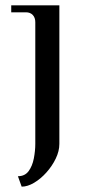

<svg xmlns="http://www.w3.org/2000/svg" viewBox="-20 -520 344 718"><path d="M61 178 47 139Q73 139 87 120Q101 101 106.5 72.5Q112 44 112 18V-437Q112 -454 102.5 -464Q93 -474 77 -474H22V-500H202V18Q202 45 188.5 73Q175 101 153.5 125Q132 149 107.5 163.5Q83 178 61 178Z"/></svg>

Font: Bentinck
Style: Regular
Weight: 400
Designer: Jörg Drees
Foundry: Jörg Drees
Version: Version 1.000; ttfautohint (v1.8.4.7-5d5b)